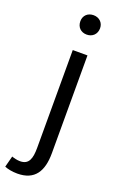

<svg xmlns="http://www.w3.org/2000/svg" viewBox="-234 -825 699 1116"><g transform="rotate(20 115.5 -266.5)"><path d="M35 242C143 242 184 173 184 62V-543H93V62C93 128 80 169 26 169C7 169 -12 164 -26 159L-44 228C-25 236 3 242 35 242ZM138 -655C173 -655 199 -679 199 -716C199 -751 173 -775 138 -775C102 -775 77 -751 77 -716C77 -679 102 -655 138 -655Z"/></g></svg>

Font: Noto Sans HK
Style: Regular
Weight: 400
Designer: Ryoko NISHIZUKA 西塚涼子 (kana, bopomofo & ideographs); Paul D. Hunt (Latin, Greek & Cyrillic); Sandoll Communications 산돌커뮤니
Foundry: Adobe
Version: Version 2.004;hotconv 1.0.118;makeotfexe 2.5.65603